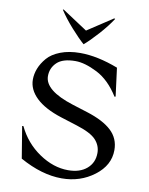

<svg xmlns="http://www.w3.org/2000/svg" viewBox="-100 -1009 847 1091"><g transform="rotate(10 323.0 -463.5)"><path d="M74 -515Q74 -547 86.5 -579Q99 -611 125 -641.5Q151 -672 200 -691Q249 -710 314 -710Q413 -710 533 -664L554 -501L548 -499Q493 -587 421 -623.5Q349 -660 295 -660Q222 -660 188.5 -628Q155 -596 155 -549Q155 -466 323 -413L409 -386Q505 -356 552.5 -311.5Q600 -267 600 -200Q600 -112 519.5 -51Q439 10 332 10Q217 10 90 -61L60 -244L67 -245Q111 -153 193 -97.5Q275 -42 360 -42Q428 -42 468 -76.5Q508 -111 508 -167Q508 -210 478 -242.5Q448 -275 365 -301L270 -331Q173 -362 123.5 -409.5Q74 -457 74 -515ZM177 -937 323 -841 469 -937 475 -935Q446 -890 400.5 -839.5Q355 -789 323 -762Q291 -790 246.5 -840Q202 -890 173 -935Z"/></g></svg>

Font: Coconat
Style: Regular
Weight: 400
Designer: Sara Lavazza
Foundry: Collletttivo
Version: Version 1.000;Glyphs 3.2 (3217)